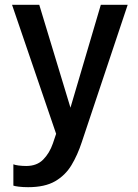

<svg xmlns="http://www.w3.org/2000/svg" viewBox="-20 -551 574 797"><path d="M96.5 226Q75 226 57.5 223.8Q40 221.5 35.5 219.5V131Q42 134 57.2 136Q72.5 138 89 138Q133 138 159.2 111.5Q185.5 85 199.5 44.5L213 4.5L30 -531H143L272.5 -104L398.5 -531H510L319.5 39Q302 92.5 276.5 134.8Q251 177 208.5 201.5Q166 226 96.5 226Z"/></svg>

Font: Epilogue Medium
Style: Regular
Weight: 500
Designer: Tyler Finck
Foundry: Etcetera Type Co
Version: Version 2.111; ttfautohint (v1.8.3)